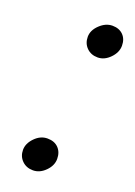

<svg xmlns="http://www.w3.org/2000/svg" viewBox="-111 -585 444 632"><g transform="rotate(20 111.5 -268.5)"><path d="M150 -62.5Q150 -39 130.5 -19.5Q111 0 87.5 0Q64 0 49 -15Q34 -30 34 -52.5Q34 -75 53.5 -95Q73 -115 97.5 -115Q122 -115 136 -100.5Q150 -86 150 -62.5ZM223 -485.5Q223 -462 203.5 -442Q184 -422 160.5 -422Q137 -422 122 -437Q107 -452 107 -475Q107 -498 127.5 -517.5Q148 -537 171.5 -537Q195 -537 209 -523Q223 -509 223 -485.5Z"/></g></svg>

Font: Economica
Style: Bold Italic
Weight: 700
Designer: Vicente Lamonaca
Foundry: Vicente Lamonaca
Version: Version 1.100